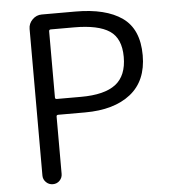

<svg xmlns="http://www.w3.org/2000/svg" viewBox="-52 -780 731 827"><g transform="rotate(-5 313.0 -366.0)"><path d="M101.6 -41V-674.8Q101.6 -698.2 118.7 -715.3Q135.7 -732.4 159.2 -732.4H304.7Q435.5 -732.4 506.3 -682.6Q577.1 -632.8 577.1 -519.5Q577.1 -409.2 505.4 -352.5Q433.6 -295.9 308.6 -295.9H192.4Q184.6 -295.9 184.6 -289.1V-41Q184.6 -24.4 172.9 -12.2Q161.1 0 143.6 0Q126 0 113.8 -12.2Q101.6 -24.4 101.6 -41ZM184.6 -371.1Q184.6 -364.3 192.4 -364.3H296.9Q398.4 -364.3 446.8 -401.4Q495.1 -438.5 495.1 -519.5Q495.1 -599.6 446.3 -632.3Q397.5 -665 293 -665H192.4Q184.6 -665 184.6 -657.2Z"/></g></svg>

Font: Gen Jyuu Gothic Normal
Style: Regular
Weight: 300
Designer: [Source Han Sans]
Ryoko NISHIZUKA  (kana & ideographs); Paul D. Hunt (Latin, Greek & Cyrillic); Wenlong ZHANG  (bopomofo
Version: Version 1.002.20150607